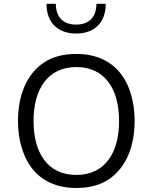

<svg xmlns="http://www.w3.org/2000/svg" viewBox="-20 -958 781 984"><path d="M371.1 -681.6C303.2 -681.6 247.6 -666.5 203.1 -636.2C114.7 -575.7 72.3 -467.3 72.3 -337.9C72.3 -272.9 83 -214.8 105 -163.1C147.9 -59.6 235.8 5.4 371.1 5.4C439 5.4 494.6 -9.8 539.1 -40C627 -100.6 669.9 -208.5 669.9 -337.9C669.9 -402.8 659.2 -460.9 637.7 -513.2C594.2 -616.7 506.3 -681.6 371.1 -681.6ZM371.1 -614.3C518.6 -614.3 590.3 -500.5 590.3 -337.9C590.3 -175.8 518.6 -61.5 371.1 -61.5C223.6 -61.5 151.9 -175.3 151.9 -337.9C151.9 -500.5 224.1 -614.3 371.1 -614.3ZM474.1 -938.5C474.1 -870.1 436 -832 370.1 -832C304.2 -832 266.1 -870.1 266.1 -938.5H218.3C218.3 -842.8 275.9 -786.1 370.1 -786.1C464.4 -786.1 522 -842.8 522 -938.5Z"/></svg>

Font: Estedad Regular
Style: Regular
Weight: 400
Designer: Amin Abedi
Version: Version 7.3